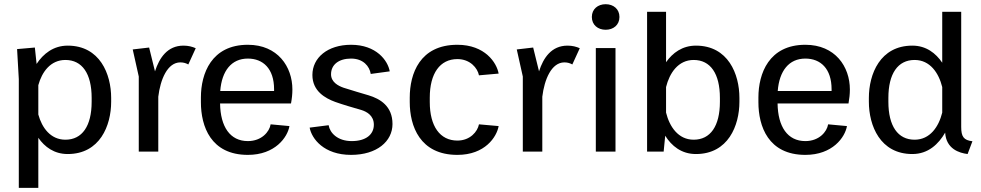

<svg xmlns="http://www.w3.org/2000/svg" viewBox="-20 -732 4736 927"><path d="M516.7 -259.2C516.7 -374.2 462.5 -511.7 306.7 -511.7C237.5 -511.7 188.3 -471.7 156.7 -423.3L148.3 -502.5L62.5 -495L70.8 -350V175H165V-66.7C195.8 -22.5 241.7 11.7 306.7 11.7C462.5 11.7 516.7 -125.8 516.7 -240.8ZM165 -179.2V-320.8C182.5 -385 224.2 -442.5 295.8 -442.5C376.7 -442.5 422.5 -376.7 422.5 -259.2V-240.8C422.5 -123.3 376.7 -57.5 295.8 -57.5C224.2 -57.5 182.5 -115 165 -179.2Z M620.8 -493.3 650 -362.5V0H744.2V-265C754.2 -348.3 788.3 -430.8 850.8 -430.8C866.7 -430.8 878.3 -426.7 889.2 -420.8L925 -499.2C908.3 -506.7 889.2 -511.7 865.8 -511.7C788.3 -511.7 749.2 -452.5 728.3 -387.5L700 -502.5Z M950 -238.3C950 -122.5 997.5 15.8 1176.7 15.8C1308.3 15.8 1368.3 -69.2 1377.5 -123.3L1286.7 -131.7C1280.8 -95.8 1243.3 -50.8 1176.7 -50.8C1090.8 -50.8 1044.2 -120 1042.5 -232.5H1385C1389.2 -255 1391.7 -277.5 1391.7 -300C1391.7 -410 1320.8 -515.8 1176.7 -515.8C1000.8 -515.8 950 -376.7 950 -261.7ZM1043.3 -292.5C1050.8 -390 1097.5 -449.2 1176.7 -449.2C1250 -449.2 1303.3 -400.8 1303.3 -300.8V-292.5Z M1475 -115.8C1485 -61.7 1544.2 15.8 1675 15.8C1799.2 15.8 1875 -49.2 1875 -133.3C1875 -220 1815 -255 1760 -271.7C1729.2 -280.8 1675 -296.7 1639.2 -308.3C1612.5 -317.5 1578.3 -335.8 1578.3 -373.3C1578.3 -420 1615.8 -449.2 1675 -449.2C1734.2 -449.2 1764.2 -411.7 1770 -375L1861.7 -387.5C1852.5 -440 1796.7 -515.8 1675 -515.8C1561.7 -515.8 1488.3 -453.3 1488.3 -370C1488.3 -291.7 1550.8 -257.5 1598.3 -240C1635 -226.7 1687.5 -211.7 1725 -200.8C1749.2 -193.3 1785 -175 1785 -130C1785 -82.5 1746.7 -50.8 1678.3 -50.8C1609.2 -50.8 1572.5 -90.8 1566.7 -127.5Z M1958.3 -239.2C1958.3 -124.2 2006.7 15.8 2188.3 15.8C2321.7 15.8 2378.3 -70.8 2387.5 -123.3L2292.5 -131.7C2285.8 -96.7 2250 -53.3 2188.3 -53.3C2104.2 -53.3 2055 -122.5 2055 -239.2V-260.8C2055 -377.5 2104.2 -446.7 2188.3 -446.7C2250 -446.7 2285.8 -403.3 2292.5 -368.3L2387.5 -376.7C2378.3 -429.2 2321.7 -515.8 2188.3 -515.8C2006.7 -515.8 1958.3 -375.8 1958.3 -260.8Z M2475 -493.3 2504.2 -362.5V0H2598.3V-265C2608.3 -348.3 2642.5 -430.8 2705 -430.8C2720.8 -430.8 2732.5 -426.7 2743.3 -420.8L2779.2 -499.2C2762.5 -506.7 2743.3 -511.7 2720 -511.7C2642.5 -511.7 2603.3 -452.5 2582.5 -387.5L2554.2 -502.5Z M2856.7 0H2951.7V-500H2856.7ZM2904.2 -711.7C2866.7 -711.7 2837.5 -688.3 2837.5 -650C2837.5 -611.7 2866.7 -588.3 2904.2 -588.3C2941.7 -588.3 2970.8 -611.7 2970.8 -650C2970.8 -688.3 2941.7 -711.7 2904.2 -711.7Z M3550 -259.2C3550 -374.2 3495.8 -511.7 3340 -511.7C3274.2 -511.7 3227.5 -476.7 3195.8 -431.7V-675H3104.2V0H3184.2L3191.7 -76.7C3222.5 -27.5 3270 11.7 3340 11.7C3495.8 11.7 3550 -125.8 3550 -240.8ZM3195.8 -311.7C3212.5 -379.2 3254.2 -442.5 3329.2 -442.5C3410 -442.5 3455.8 -376.7 3455.8 -259.2V-240.8C3455.8 -123.3 3410 -57.5 3329.2 -57.5C3254.2 -57.5 3212.5 -120.8 3195.8 -188.3Z M3641.7 -238.3C3641.7 -122.5 3689.2 15.8 3868.3 15.8C4000 15.8 4060 -69.2 4069.2 -123.3L3978.3 -131.7C3972.5 -95.8 3935 -50.8 3868.3 -50.8C3782.5 -50.8 3735.8 -120 3734.2 -232.5H4076.7C4080.8 -255 4083.3 -277.5 4083.3 -300C4083.3 -410 4012.5 -515.8 3868.3 -515.8C3692.5 -515.8 3641.7 -376.7 3641.7 -261.7ZM3735 -292.5C3742.5 -390 3789.2 -449.2 3868.3 -449.2C3941.7 -449.2 3995 -400.8 3995 -300.8V-292.5Z M4175 -240.8C4175 -125.8 4229.2 11.7 4385 11.7C4461.7 11.7 4511.7 -36.7 4543.3 -91.7C4548.3 -12.5 4611.7 6.7 4651.7 11.7L4675 -50C4632.5 -55 4620.8 -72.5 4620.8 -119.2V-675H4529.2V-429.2C4498.3 -475 4451.7 -511.7 4385 -511.7C4229.2 -511.7 4175 -374.2 4175 -259.2ZM4529.2 -311.7V-188.3C4512.5 -120.8 4470.8 -57.5 4395.8 -57.5C4315 -57.5 4269.2 -123.3 4269.2 -240.8V-259.2C4269.2 -376.7 4315 -442.5 4395.8 -442.5C4470.8 -442.5 4512.5 -379.2 4529.2 -311.7Z"/></svg>

Font: Boon Medium
Style: Regular
Weight: 500
Designer: Sungsit Sawaiwan
Foundry: FontUni
Version: Version 2.0